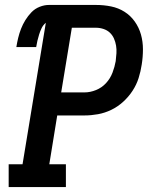

<svg xmlns="http://www.w3.org/2000/svg" viewBox="-20 -755 640 775"><path d="M15 0V-92H71L165 -663Q154 -654 148 -641.5Q142 -629 138 -616Q134 -603 131 -590.5Q128 -578 126 -565H46Q49 -584 53.5 -602.5Q58 -621 65 -639Q72 -657 82.5 -674Q93 -691 107 -705.5Q121 -720 140 -727.5Q159 -735 177 -735H368Q399 -735 428.5 -729Q458 -723 482.5 -707.5Q507 -692 524 -668Q541 -644 549 -615.5Q557 -587 557 -556Q557 -525 552 -494Q548 -467 539.5 -440Q531 -413 515 -388.5Q499 -364 477 -344Q455 -324 429 -311.5Q403 -299 375.5 -294Q348 -289 321 -289H211L179 -92H246V0ZM321 -382Q344 -382 367.5 -391.5Q391 -401 408 -419.5Q425 -438 434 -461.5Q443 -485 447 -508Q449 -524 450 -540Q451 -556 448.5 -571Q446 -586 440 -599.5Q434 -613 423.5 -623Q413 -633 398 -638Q383 -643 368 -643H270L227 -382Z"/></svg>

Font: Iosevka Curly Slab SmBdEx
Style: Italic
Weight: 600
Width: 7
Italic angle: -9°
Monospace: yes
Designer: Belleve Invis
Foundry: Belleve Invis
Version: Version 11.1.0; ttfautohint (v1.8.3)